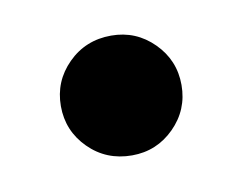

<svg xmlns="http://www.w3.org/2000/svg" viewBox="-34 -172 278 221"><g transform="rotate(-10 105.5 -62.0)"><path d="M106 8Q76 8 55.5 -12.5Q35 -33 35 -62Q35 -91 55.5 -111.5Q76 -132 106 -132Q135 -132 155.5 -111.5Q176 -91 176 -62Q176 -33 155.5 -12.5Q135 8 106 8Z"/></g></svg>

Font: Rethink Sans Medium
Style: Regular
Weight: 500
Designer: The Rethink Sans project authors (Hans Thiessen). DM Sans designed by Colophon Foundry.
Foundry: Rethink Communications LLC
Version: Version 1.001